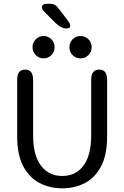

<svg xmlns="http://www.w3.org/2000/svg" viewBox="-20 -988 659 1018"><path d="M310 10.5Q243.5 10.5 189.5 -17.8Q135.5 -46 103.2 -106.8Q71 -167.5 71 -265V-565Q71 -619 113 -619Q155.5 -619 155.5 -565V-270Q155.5 -165 197 -110Q238.5 -55 310 -55Q382 -55 422.8 -110Q463.5 -165 463.5 -270V-565Q463.5 -619 506 -619Q548 -619 548 -565V-265Q548 -167.5 516.2 -106.8Q484.5 -46 430.8 -17.8Q377 10.5 310 10.5ZM211 -678.5Q186.5 -678.5 169.5 -695.8Q152.5 -713 152.5 -737.5Q152.5 -762.5 169.5 -779.8Q186.5 -797 211 -797Q235.5 -797 252.5 -779.8Q269.5 -762.5 269.5 -737.5Q269.5 -713 252.5 -695.8Q235.5 -678.5 211 -678.5ZM407 -678.5Q382 -678.5 365 -695.8Q348 -713 348 -737.5Q348 -762.5 365 -779.8Q382 -797 407 -797Q431.5 -797 448.8 -779.8Q466 -762.5 466 -737.5Q466 -713 448.8 -695.8Q431.5 -678.5 407 -678.5ZM334.5 -837Q320 -837 305.8 -843.8Q291.5 -850.5 276 -864.5L215.5 -925.5Q202 -938.5 202 -950Q202 -958.5 209 -963.2Q216 -968 226.5 -968H241Q261 -968 271.5 -961.8Q282 -955.5 294.5 -938L336.5 -883Q352.5 -862 352.5 -851.5Q352.5 -844 347 -840.5Q341.5 -837 334.5 -837Z"/></svg>

Font: Sono Monospace
Style: Regular
Weight: 400
Designer: Tyler Finck
Foundry: Tyler Finck
Version: Version 2.112